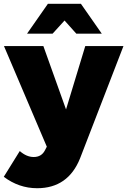

<svg xmlns="http://www.w3.org/2000/svg" viewBox="-36 -786 669 1009"><path d="M303.2 -678.2 240.2 -608.9H106L215.8 -766.1H389.2L499 -608.9H365.2ZM412.1 -543.9H612.8L384.8 45.9Q321.8 203.1 159.2 203.1Q63.5 203.1 -16.1 143.1L67.9 7.8Q103.5 39.1 141.1 39.1Q182.1 39.1 200.2 3.9L210 -15.1L-15.1 -543.9H191.9L311 -210.9Z"/></svg>

Font: Montserrat arm ExtraBold
Style: Regular
Weight: 800
Designer: Julieta Ulanovsky
Foundry: Julieta Ulanovsky
Version: Version 6.000;PS 006.000;hotconv 1.0.88;makeotf.lib2.5.64775